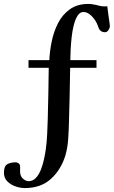

<svg xmlns="http://www.w3.org/2000/svg" viewBox="-22 -807 582 977"><path d="M537 -673Q537 -665 530 -654Q523 -643 512 -643Q490 -643 481 -662Q478 -669 476 -675.5Q474 -682 471 -688Q459 -712 440.5 -729Q422 -746 403 -746Q385 -746 373 -727.5Q361 -709 353.5 -679.5Q346 -650 342.5 -617Q339 -584 337.5 -555.5Q336 -527 336 -510V-501H469V-462H335Q334 -395 332.5 -325Q331 -255 329 -189Q328 -146 325 -100.5Q322 -55 311 -17Q289 56 237.5 103Q186 150 104 150Q82 150 57 141.5Q32 133 15 115.5Q-2 98 -2 72Q-2 39 14.5 29Q31 19 58 19Q66 19 72.5 24Q79 29 80 36Q81 43 80.5 50.5Q80 58 80 63Q80 90 95 102.5Q110 115 123 115Q145 115 160.5 98.5Q176 82 186 56.5Q196 31 202 3Q208 -25 211 -47Q216 -82 218 -124Q220 -166 221 -201Q223 -265 224 -331.5Q225 -398 226 -462H123V-501H229Q231 -546 241 -595.5Q251 -645 273 -688.5Q295 -732 333 -759.5Q371 -787 428 -787Q445 -787 455 -784Q458 -783 461 -783Q464 -783 467 -782Q470 -781 478 -779Q489 -776 498.5 -775Q508 -774 524 -775Q526 -754 529 -735.5Q532 -717 534 -699Q535 -692 536 -685.5Q537 -679 537 -673Z"/></svg>

Font: Kaisei Tokumin ExtraBold
Style: Regular
Weight: 800
Designer: Font-Kai, 金井和夫
Foundry: KAZUO KANAI
Version: Version 5.003